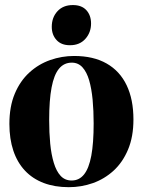

<svg xmlns="http://www.w3.org/2000/svg" viewBox="-20 -746 578 777"><path d="M18 -244.5Q18 -315 39.8 -366.8Q61.5 -418.5 98.8 -452.5Q136 -486.5 183 -503Q230 -519.5 280 -519.5Q358 -519.5 411.5 -489Q465 -458.5 492.5 -401Q520 -343.5 520 -262.5Q520 -192.5 498.2 -140.8Q476.5 -89 439.5 -55.2Q402.5 -21.5 355.8 -5Q309 11.5 258.5 11.5Q201.5 11.5 156.8 -5.5Q112 -22.5 81 -55.5Q50 -88.5 34 -136.2Q18 -184 18 -244.5ZM270 -15.5Q300.5 -15.5 320.2 -40.2Q340 -65 349.5 -116Q359 -167 359 -246.5Q359 -298 354.8 -342.8Q350.5 -387.5 340.8 -421Q331 -454.5 313.8 -473.5Q296.5 -492.5 270.5 -492.5Q239 -492.5 218.8 -468Q198.5 -443.5 188.8 -392.2Q179 -341 179 -260Q179 -209 183.2 -164.8Q187.5 -120.5 197.8 -86.8Q208 -53 225.5 -34.2Q243 -15.5 270 -15.5ZM262.5 -563Q228 -563 208.8 -584Q189.5 -605 189.5 -637.5Q189.5 -675.5 212.5 -700.5Q235.5 -725.5 274.5 -725.5H275.5Q310.5 -725.5 329.5 -704.8Q348.5 -684 348.5 -651Q348.5 -614.5 325.5 -588.8Q302.5 -563 263.5 -563Z"/></svg>

Font: Merriweather 144pt
Style: Bold
Weight: 700
Version: Version 2.100